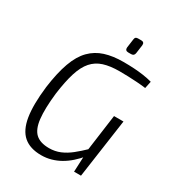

<svg xmlns="http://www.w3.org/2000/svg" viewBox="-205 -989 1033 1127"><g transform="rotate(30 311.5 -426.0)"><path d="M393 -703Q431 -703 464.5 -701Q498 -699 529 -694.5Q560 -690 589 -682L579 -634Q548 -638 518 -640Q488 -642 459 -643Q430 -644 400 -644Q337 -644 293 -630Q249 -616 219.5 -582.5Q190 -549 171.5 -490.5Q153 -432 141 -342Q129 -234 136.5 -168.5Q144 -103 175 -74.5Q206 -46 266 -46Q306 -46 340.5 -60.5Q375 -75 407.5 -101Q440 -127 474 -160L481 -115Q456 -85 429.5 -61.5Q403 -38 374 -21.5Q345 -5 313 4Q281 13 247 13Q171 13 127.5 -24.5Q84 -62 71 -141.5Q58 -221 73 -348Q87 -452 112 -521Q137 -590 176 -629.5Q215 -669 268.5 -686Q322 -703 393 -703ZM567 -400 510 0H463L468 -112L466 -129L503 -400ZM420 -865Q430 -865 435 -859.5Q440 -854 439 -843L431 -785Q428 -765 408 -765H388Q377 -765 372 -771Q367 -777 368 -787L376 -845Q377 -856 382 -860.5Q387 -865 398 -865Z"/></g></svg>

Font: Exo 2 Light
Style: Italic
Weight: 300
Italic angle: -8°
Designer: Natanael Gama
Foundry: Natanael Gama
Version: Version 2.010